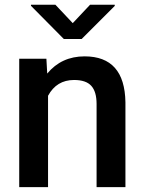

<svg xmlns="http://www.w3.org/2000/svg" viewBox="-20 -770 596 790"><path d="M59.1 0ZM170.9 -528.3 174.3 -467.3Q232.9 -538.1 328.1 -538.1Q493.2 -538.1 496.1 -349.1V0H377.4V-342.3Q377.4 -392.6 355.7 -416.7Q334 -440.9 284.7 -440.9Q212.9 -440.9 177.7 -376V0H59.1V-528.3ZM279.3 -674.8 350.6 -750.5H452.1V-745.6L315.9 -609.4H242.7L107.4 -746.1V-750.5H208Z"/></svg>

Font: Roboto Medium
Style: Regular
Weight: 500
Designer: Google
Version: Version 2.134; 2016; ttfautohint (v1.6)